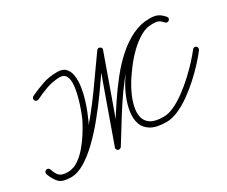

<svg xmlns="http://www.w3.org/2000/svg" viewBox="-113 -835 1335 1128"><g transform="rotate(-30 554.5 -271.0)"><path d="M138 -482Q135 -489 137.5 -496Q140 -503 146 -506Q192 -528 237 -543.5Q282 -559 335 -559Q374 -560 393 -539.5Q412 -519 416.5 -485.5Q421 -452 415 -412Q409 -372 397 -333Q385 -294 372 -262Q359 -230 351 -213Q334 -181 308.5 -141Q283 -101 250.5 -65Q218 -29 180 -6Q142 17 100 17Q50 17 24 -5Q-2 -27 -17 -71Q-19 -80 -15.5 -85.5Q-12 -91 -6 -94Q0 -96 7 -93.5Q14 -91 16 -83Q25 -60 33 -45.5Q41 -31 56 -24.5Q71 -18 100 -18Q138 -18 183.5 -47Q229 -76 277 -125Q325 -174 373 -233Q421 -292 464.5 -352.5Q508 -413 544.5 -465.5Q581 -518 606 -552Q615 -564 628 -557Q642 -550 636 -536Q588 -401 539.5 -265.5Q491 -130 442 6Q440 13 433 14Q426 15 420 12Q414 9 410.5 3Q407 -3 411 -10Q442 -57 477.5 -115.5Q513 -174 554 -235.5Q595 -297 641 -355Q687 -413 738.5 -459Q790 -505 846.5 -532.5Q903 -560 965 -560Q998 -560 1018 -550.5Q1038 -541 1058 -518Q1064 -511 1062.5 -504Q1061 -497 1057 -493Q1052 -489 1045 -488.5Q1038 -488 1032 -494Q1016 -512 1003.5 -518.5Q991 -525 965 -525Q922 -525 881.5 -501.5Q841 -478 804.5 -442.5Q768 -407 739 -368.5Q710 -330 690 -299Q690 -299 690 -299Q690 -299 690 -299Q690 -299 690 -299Q690 -299 690 -299Q670 -267 653 -229.5Q636 -192 628 -154.5Q620 -117 627.5 -86Q635 -55 663.5 -36.5Q692 -18 749 -18Q782 -18 821 -36Q860 -54 900.5 -84Q941 -114 979 -149Q1017 -184 1047 -217Q1077 -250 1096 -275Q1100 -281 1107.5 -282Q1115 -283 1121 -278Q1126 -274 1127 -267Q1128 -260 1124 -254Q1103 -226 1070.5 -190.5Q1038 -155 998 -118.5Q958 -82 914.5 -51Q871 -20 828.5 -1.5Q786 17 749 17Q682 17 645.5 -4.5Q609 -26 597 -62Q585 -98 591.5 -142.5Q598 -187 616.5 -232.5Q635 -278 660 -317Q660 -317 660 -317Q660 -317 660 -317Q660 -317 660 -317Q683 -353 715 -395Q747 -437 787 -474.5Q827 -512 872 -536Q917 -560 965 -560Q998 -560 1018 -550.5Q1038 -541 1058 -518Q1064 -511 1062.5 -504Q1061 -497 1057 -493Q1052 -489 1045 -488.5Q1038 -488 1032 -494Q1016 -512 1003.5 -518Q991 -524 965 -524Q908 -524 855 -497.5Q802 -471 753.5 -425.5Q705 -380 660.5 -323.5Q616 -267 576.5 -206.5Q537 -146 503 -90Q469 -34 441 10Q436 16 430 17Q424 18 418 16Q413 13 410 7Q407 1 410 -6Q458 -141 506.5 -276.5Q555 -412 604 -548Q606 -555 613 -555.5Q620 -556 626 -553Q632 -550 635.5 -544Q639 -538 634 -532Q607 -494 569.5 -439Q532 -384 487.5 -322Q443 -260 394 -200Q345 -140 294.5 -91Q244 -42 194.5 -12Q145 18 100 18Q45 18 22.5 -3.5Q0 -25 -16 -71Q-19 -79 -15.5 -85Q-12 -91 -6 -93Q1 -95 7.5 -93Q14 -91 17 -83Q28 -48 44.5 -33Q61 -18 100 -18Q136 -18 169 -40Q202 -62 231 -96Q260 -130 282.5 -166Q305 -202 319 -229Q325 -239 335.5 -265Q346 -291 357 -324.5Q368 -358 376 -393Q384 -428 384.5 -458Q385 -488 373.5 -506.5Q362 -525 335 -525Q287 -524 245.5 -509.5Q204 -495 162 -474Q155 -471 148 -473.5Q141 -476 138 -482Z"/></g></svg>

Font: FRB American Cursive
Style: Italic
Weight: 400
Italic angle: -25°
Version: Version 2.0;Modular Font Editor K font №1